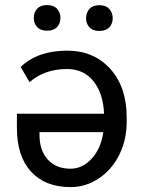

<svg xmlns="http://www.w3.org/2000/svg" viewBox="-20 -742 567 771"><path d="M249.5 -538.6Q356.9 -538.6 422.9 -465.3Q488.8 -392.1 488.8 -270.5V-252.9Q488.8 -180.2 458.5 -119.6Q428.2 -59.1 375.5 -24.7Q322.8 9.8 263.2 9.3Q161.6 9.3 104.7 -52.7Q47.9 -114.7 47.9 -228.5V-285.2H397.9Q394.5 -367.2 355.2 -416Q315.9 -464.8 249.5 -464.8Q158.7 -464.8 98.6 -412.1L63 -473.1Q131.3 -538.6 249.5 -538.6ZM263.2 -64.5Q311 -64.5 347.9 -104.5Q384.8 -144.5 395 -211.4H138.7V-198.7Q138.7 -137.7 172.1 -101.1Q205.6 -64.5 263.2 -64.5ZM115.7 -669.9Q115.7 -691.9 129.2 -706.8Q142.6 -721.7 168.9 -721.7Q195.3 -721.7 209 -706.8Q222.7 -691.9 222.7 -669.9Q222.7 -647.9 209 -633.3Q195.3 -618.7 168.9 -618.7Q142.6 -618.7 129.2 -633.3Q115.7 -647.9 115.7 -669.9ZM325.7 -668.9Q325.7 -690.9 339.1 -706.1Q352.5 -721.2 378.9 -721.2Q405.3 -721.2 418.9 -706.1Q432.6 -690.9 432.6 -668.9Q432.6 -647 418.9 -632.3Q405.3 -617.7 378.9 -617.7Q352.5 -617.7 339.1 -632.3Q325.7 -647 325.7 -668.9Z"/></svg>

Font: Noboto
Style: Regular
Weight: 400
Designer: Google
Version: Version 2.001101; 2014